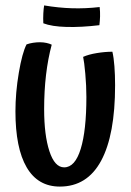

<svg xmlns="http://www.w3.org/2000/svg" viewBox="-20 -679 483 709"><path d="M201 10Q120 10 78.5 -61Q37 -132 37 -268Q37 -337 49.5 -410.5Q62 -484 78 -515Q89 -519 102 -521Q115 -523 127 -523Q140 -523 151.5 -520.5Q163 -518 171 -514Q157 -462 150 -402.5Q143 -343 143 -276Q143 -180 162.5 -120.5Q182 -61 217 -61Q257 -61 278 -129Q299 -197 299 -321Q299 -362 295 -406.5Q291 -451 287 -469Q307 -478 337.5 -483Q368 -488 395 -488Q400 -467 402.5 -434.5Q405 -402 405 -364Q405 -181 353.5 -85.5Q302 10 201 10ZM347 -586Q280 -578 225.5 -579.5Q171 -581 140 -593Q139 -611 140 -629.5Q141 -648 143 -659Q196 -650 246 -648.5Q296 -647 348 -653Q350 -635 349.5 -618.5Q349 -602 347 -586Z"/></svg>

Font: Atma Medium
Style: Regular
Weight: 500
Designer: Gregori Vincens, Jeremie Hornus, Riccardo Olocco, Yoann Minet.
Foundry: black foundry
Version: Version 1.101;PS 1.100;hotconv 1.0.86;makeotf.lib2.5.63406